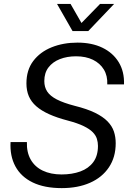

<svg xmlns="http://www.w3.org/2000/svg" viewBox="-20 -958 671 988"><path d="M297.7 10Q208.7 10 148.4 -19.1Q88.1 -48.3 59.2 -101.9Q30.3 -155.4 34.3 -227.1H118.4Q116.7 -174.4 138 -136.9Q159.3 -99.4 200.1 -79.9Q241 -60.3 297 -60.3Q351.1 -60.3 393.6 -75.8Q436 -91.3 460.1 -123.9Q484.1 -156.4 484.1 -207.3Q484.1 -225.7 478.6 -243.6Q473 -261.6 457.1 -277.9Q441.3 -294.1 410.3 -309.2Q379.3 -324.3 328.4 -337.7Q272.7 -352.3 232.7 -370.4Q192.7 -388.4 166.6 -411.3Q140.6 -434.1 128.3 -463Q116 -491.9 116 -529Q116 -597.6 151.1 -644.1Q186.3 -690.7 245.9 -714.7Q305.6 -738.7 378.9 -738.7Q452.9 -738.7 507.1 -712.4Q561.4 -686.1 590.9 -637.9Q620.4 -589.6 618.1 -523.6H532Q534 -568 514.4 -600.2Q494.9 -632.4 458.3 -650.4Q421.7 -668.3 371.1 -668.3Q325 -668.3 288 -653.8Q251 -639.3 229.5 -611.1Q208 -583 208 -540.9Q208 -509.9 222.8 -487.1Q237.6 -464.3 272 -446.4Q306.4 -428.6 364.6 -413.4Q427.9 -397.7 469 -377.6Q510.1 -357.4 533.4 -333.4Q556.7 -309.4 566.1 -281.4Q575.4 -253.4 575.4 -221Q575.4 -149.1 540.5 -97.1Q505.6 -45 443.2 -17.5Q380.9 10 297.7 10ZM353.3 -798.1 273.4 -937.9H343L399.3 -839.7L495 -937.9H567.4L434.1 -798.1Z"/></svg>

Font: Mona Sans ExtraLight
Style: Italic
Weight: 200
Italic angle: -11.6951°
Designer: Deni Anggara
Foundry: GitHub
Version: Version 2.000